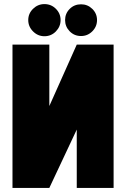

<svg xmlns="http://www.w3.org/2000/svg" viewBox="-20 -918 617 938"><path d="M197 -898Q165 -898 141.5 -875Q118 -852 118 -820Q118 -788 141.5 -764.5Q165 -741 197 -741Q230 -741 253 -764.5Q276 -788 276 -820Q276 -852 253 -875Q230 -898 197 -898ZM376 -897Q343 -897 320.5 -874.5Q298 -852 298 -820Q298 -788 320.5 -765Q343 -742 376 -742Q408 -742 431 -765Q454 -788 454 -820Q454 -852 431 -874.5Q408 -897 376 -897ZM41 -700V0H221L355 -285V0H535V-700H355L221 -400V-700Z"/></svg>

Font: Advent Pro Black
Style: Regular
Weight: 900
Version: Version 3.000